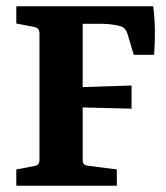

<svg xmlns="http://www.w3.org/2000/svg" viewBox="-20 -593 530 613"><path d="M244 -250V-81Q244 -66 260 -64L353 -52V0H32V-52L90 -63Q106 -66 106 -82V-486Q106 -504 89 -507L32 -518V-573H469Q474 -535 474.5 -496.5Q475 -458 472 -418H407L387 -485Q381 -504 366 -509Q356 -512 339.5 -514.5Q323 -517 305 -517H244V-315L400 -320V-246Z"/></svg>

Font: Rasa
Style: Regular
Weight: 400
Designer: Anna Giedrys (Yrsa+Rasa design), David Brezina (Yrsa art-direction, Rasa art-direction, design)
Foundry: Rosetta Type Foundry
Version: Version 2.004